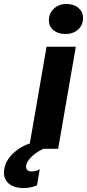

<svg xmlns="http://www.w3.org/2000/svg" viewBox="-125 -758 443 978"><path d="M112.2 -520H261.2L171.2 0H22.2ZM124 -653.6Q124 -690 149.5 -713.9Q175 -737.8 212.6 -737.8Q251.4 -737.8 274.7 -717.6Q298 -697.4 298 -666.5Q298 -629.6 272.4 -607.2Q246.8 -584.8 208.6 -584.8Q170.4 -584.8 147.2 -604.1Q124 -623.3 124 -653.6ZM-103 102.2Q-95.4 56.6 -53 18.6Q-10.6 -19.4 49 -33.6L96 0Q86.8 4.4 75.4 10.6Q50 25.2 31.1 45.1Q12.2 65 8.8 83Q6 97.4 12 105.5Q18 113.6 30.4 115Q43.2 116 55.4 113.2Q67.6 110.4 77.4 103.8L63.4 186.2Q42.6 195 21.5 198Q0.4 201 -18.8 199.4Q-65.4 195.4 -88 169.3Q-110.6 143.2 -103 102.2Z"/></svg>

Font: Fixel Italic Variable 20240409 Display Thin
Style: Italic
Weight: 100
Italic angle: -10°
Designer: AlfaBravo + MacPaw
Foundry: Kyrylo Tkachov, Marchela Mozhyna, Serhii Makarenko, Maria Weinstein, Zakhar Kryvoshyya
Version: Version 1.211;Glyphs 3.2 (3225)